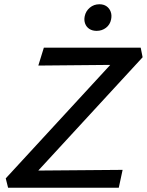

<svg xmlns="http://www.w3.org/2000/svg" viewBox="-20 -882 690 902"><path d="M18 0 7 -44 567 -652 596 -578 160 -574 186 -658H641L650 -613L91 -6L66 -80L556 -84L538 0ZM434 -737Q414 -737 400 -746Q386 -755 380 -771Q374 -787 378 -806Q383 -830 402 -846Q421 -862 447 -862Q467 -862 480.5 -852.5Q494 -843 500 -827Q506 -811 502 -791Q497 -766 478 -751.5Q459 -737 434 -737Z"/></svg>

Font: Ysabeau SemiBold
Style: Italic
Weight: 600
Italic angle: -12°
Designer: Christian Thalmann (Catharsis Fonts)
Version: Version 2.002